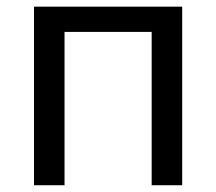

<svg xmlns="http://www.w3.org/2000/svg" viewBox="-20 -548 640 568"><path d="M519 0H428.7V-453.6H170.9V0H80.6V-528.3H519Z"/></svg>

Font: RobotoMono-Regular
Style: Regular
Weight: 400
Designer: Google
Version: Version 2.000985; 2015; ttfautohint (v1.3)